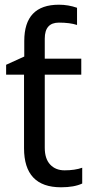

<svg xmlns="http://www.w3.org/2000/svg" viewBox="-20 -785 381 815"><path d="M230 -765Q270 -765 307 -752V-679Q277 -689 230 -689Q170 -689 170 -621V-536H325V-468H170V-158Q170 -111 193 -86.5Q216 -62 254 -62Q298 -62 329 -73V-6Q295 10 239 10Q82 10 82 -156V-468H6V-510L83 -545V-611Q83 -765 230 -765Z"/></svg>

Font: Advent Sans Logo
Style: Regular
Weight: 400
Designer: Types & Symbols
Foundry: Types & Symbols
Version: Version 1.002